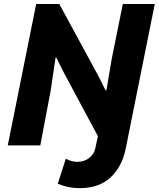

<svg xmlns="http://www.w3.org/2000/svg" viewBox="-20 -740 808 977"><path d="M385.7 217.3Q353.5 217.3 324.5 210.9Q295.4 204.6 273.9 194.8L314.9 67.9Q332.5 76.7 345.9 80.1Q359.4 83.5 374 83.5Q409.7 83.5 434.3 63.2Q459 43 464.4 17.1L479.5 -52.2L623 0L618.7 21Q600.1 109.4 542 163.3Q483.9 217.3 385.7 217.3ZM19.5 0 164.1 -719.7H281.7L480.5 -353.5L517.1 -280.3H521.5L548.3 -439L605 -719.7H767.6L623 0H503.4L304.2 -371.6L266.6 -446.8H262.7L238.3 -281.7L185.1 0Z"/></svg>

Font: Reddit Sans ExtraBold
Style: Italic
Weight: 800
Italic angle: -11.25°
Designer: Stephen Hutchings
Version: Version 1.013